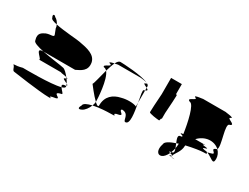

<svg xmlns="http://www.w3.org/2000/svg" viewBox="-54 -1096 1685 1301"><g transform="rotate(30 789.0 -446.0)"><path d="M35 -251C47 -239 45 -214 63 -214C63 -214 277 -182 349 -182C399 -182 309 -188 393 -200C439 -212 339 -227 411 -244C431 -244 402 -266 390 -284C318 -264 113 -267 98 -267C37 -250 23 -263 35 -251ZM78 -470C78 -454 117 -442 164 -432H411C445 -449 495 -467 483 -532C471 -586 409 -600 341 -612C327 -616 216 -622 150 -636C155 -626 157 -617 157 -610L174 -566C174 -549 149 -559 115 -546C93 -534 61 -523 78 -470ZM102 -658C85 -689 109 -687 115 -675C130 -668 143 -652 150 -636C122 -642 102 -649 102 -658ZM161 -370C195 -370 89 -432 161 -432H164C229 -419 310 -410 334 -404C348 -401 367 -381 384 -360C360 -366 310 -370 349 -370ZM384 -360C386 -357 389 -354 391 -351H393C399 -354 394 -357 384 -360ZM390 -284C382 -296 382 -307 411 -307C412 -308 413 -308 414 -309C415 -306 415 -303 415 -301C415 -294 406 -288 390 -284ZM391 -351C398 -342 404 -331 408 -323C390 -333 354 -343 391 -351ZM408 -323C411 -318 413 -313 414 -309C422 -314 417 -318 408 -323Z M561 -409C561 -409 609 -345 642 -314V-318C642 -335 635 -486 596 -532C581 -478 569 -420 561 -409ZM570 -244C553 -216 565 -210 587 -222C606 -231 624 -256 634 -282C599 -274 570 -262 570 -244ZM571 -545C548 -562 638 -577 589 -589C584 -595 604 -600 621 -603C612 -584 604 -559 596 -532C589 -540 580 -545 571 -545ZM621 -603C640 -607 656 -608 633 -608H821C818 -608 860 -605 874 -599C821 -625 671 -632 651 -632C640 -632 630 -621 621 -603ZM634 -282C638 -293 641 -304 642 -314C660 -297 673 -290 673 -306C673 -377 719 -412 775 -424C817 -436 870 -434 892 -423V-452C905 -381 919 -295 883 -295C861 -295 882 -358 821 -358C798 -340 876 -325 802 -313C768 -301 836 -295 758 -295C745 -295 683 -293 634 -282ZM865 -589C860 -583 879 -576 892 -569V-580C892 -587 887 -592 878 -597C881 -595 878 -592 865 -589ZM874 -599C876 -598 877 -598 878 -597C877 -598 875 -598 874 -599ZM883 -545C874 -545 883 -502 892 -452V-548ZM892 -548V-569C905 -562 912 -556 892 -548Z M994 -438C994 -428 1064 -420 1075 -420C1077 -420 1079 -427 1081 -438H1086V-484C1091 -542 1094 -620 1094 -626C1094 -628 1091 -630 1086 -632V-710H1002V-583C997 -525 994 -444 994 -438Z M1178 -293C1160 -242 1180 -208 1211 -220C1226 -226 1240 -243 1251 -266C1240 -269 1233 -272 1255 -276C1259 -287 1263 -299 1266 -312C1262 -322 1258 -333 1253 -344C1210 -329 1178 -312 1178 -293ZM1193 -633C1150 -650 1241 -665 1211 -677C1181 -689 1281 -695 1256 -695H1443C1418 -695 1518 -689 1487 -677C1457 -665 1548 -650 1506 -633C1466 -633 1535 -475 1514 -449C1494 -468 1465 -478 1434 -475C1403 -472 1373 -456 1351 -432H1412C1472 -432 1375 -429 1434 -422C1492 -416 1390 -409 1443 -400C1451 -400 1460 -398 1468 -395C1454 -387 1491 -383 1443 -383C1424 -383 1369 -375 1314 -362C1314 -360 1313 -358 1313 -356C1313 -315 1280 -280 1271 -260C1266 -262 1257 -264 1251 -266C1253 -269 1254 -272 1255 -276H1256C1275 -276 1273 -292 1266 -312C1268 -324 1270 -337 1270 -350C1264 -348 1259 -346 1253 -344C1241 -373 1231 -400 1256 -400C1260 -401 1264 -401 1266 -402C1266 -404 1265 -407 1265 -409C1253 -414 1229 -418 1264 -422C1252 -507 1224 -633 1193 -633ZM1264 -254C1266 -254 1268 -255 1269 -255C1268 -252 1269 -249 1272 -247C1256 -249 1242 -251 1264 -254ZM1269 -255C1279 -257 1277 -258 1271 -260C1270 -258 1269 -257 1269 -255ZM1272 -247C1275 -245 1279 -244 1287 -244C1310 -244 1290 -245 1272 -247ZM1468 -395C1509 -379 1541 -335 1541 -386C1541 -410 1531 -433 1514 -449C1512 -447 1509 -445 1506 -445C1463 -428 1542 -413 1487 -401C1477 -399 1471 -397 1468 -395Z"/></g></svg>

Font: bitstorm
Style: Regular
Weight: 400
Version: Version 0.2